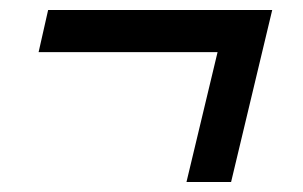

<svg xmlns="http://www.w3.org/2000/svg" viewBox="-20 -416 604 383"><path d="M352 -53 414 -312H57L76 -396H523L441 -53Z"/></svg>

Font: Ubuntu Sans Medium
Style: Italic
Weight: 500
Italic angle: -13.5°
Designer: Dalton Maag Ltd
Foundry: Dalton Maag Ltd
Version: Version 1.006